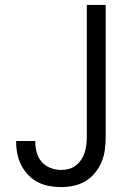

<svg xmlns="http://www.w3.org/2000/svg" viewBox="-20 -755 540 783"><path d="M229 8Q204 8 180 3.5Q156 -1 134.5 -12Q113 -23 96 -40.5Q79 -58 67.5 -80Q56 -102 51 -126Q46 -150 46 -174V-180H124V-176Q124 -154 130 -132.5Q136 -111 150.5 -94.5Q165 -78 186 -70Q207 -62 229 -62Q245 -62 260.5 -66Q276 -70 289 -80Q302 -90 311 -103.5Q320 -117 325 -132Q330 -147 332 -163Q334 -179 334 -195V-735H411V-195Q411 -169 407.5 -143.5Q404 -118 394 -94Q384 -70 367 -49.5Q350 -29 328 -16Q306 -3 280.5 2.5Q255 8 229 8Z"/></svg>

Font: HulyMono
Style: Regular
Weight: 400
Monospace: yes
Designer: Belleve Invis
Foundry: Belleve Invis
Version: Version 33.2.5; ttfautohint (v1.8.4)